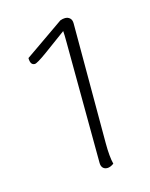

<svg xmlns="http://www.w3.org/2000/svg" viewBox="-80 -755 448 573"><g transform="rotate(-15 144.5 -468.5)"><path d="M163 -257 161 -629Q161 -654 160 -665L130 -643Q125 -639 92.5 -615.5Q60 -592 53 -592Q39 -592 39 -614L78 -641Q147 -689 160 -698Q168 -701 175 -701Q184 -701 190 -695.5Q196 -690 196 -679V-309Q196 -267 202 -244Q191 -236 182 -236Q173 -236 168 -241.5Q163 -247 163 -257Z"/></g></svg>

Font: Arima Madurai ExtraLight
Style: Regular
Weight: 275
Designer: Joana Correia and Natanael Gama
Foundry: NDISCOVER
Version: Version 1.020